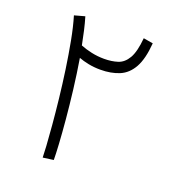

<svg xmlns="http://www.w3.org/2000/svg" viewBox="-125 -781 820 886"><g transform="rotate(20 285.5 -338.0)"><path d="M234 -5 182 2Q182 -13 179.5 -54Q177 -95 172 -153.5Q167 -212 159.5 -280Q152 -348 142 -417.5Q132 -487 120 -550.5Q108 -614 93 -664L144 -678Q153 -648 160.5 -615Q168 -582 175 -546Q200 -536 230 -529.5Q260 -523 292 -523Q329 -523 358.5 -532.5Q388 -542 407 -574.5Q426 -607 432 -675L479 -667Q473 -589 449 -546Q425 -503 385 -486.5Q345 -470 293 -470Q262 -470 234.5 -475.5Q207 -481 186 -489Q198 -416 207 -342Q216 -268 222 -201Q228 -134 231 -82.5Q234 -31 234 -5Z"/></g></svg>

Font: Noto Sans Arabic Light
Style: Regular
Weight: 300
Designer: Monotype Design Team, Nadine Chahine, Nizar Qandah and Khaled Hosny
Foundry: Monotype Imaging Inc.
Version: Version 2.012; ttfautohint (v1.8.4.7-5d5b)